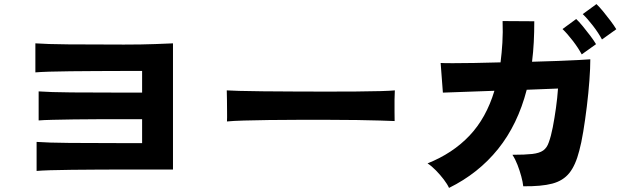

<svg xmlns="http://www.w3.org/2000/svg" viewBox="-20 -894 3040 939"><path d="M159 -58V-200Q212 -196 320 -195Q428 -194 592 -194H675V-311H602Q535 -311 467.5 -311Q400 -311 340.5 -310Q281 -309 236.5 -308Q192 -307 169 -305V-447Q222 -443 330.5 -442Q439 -441 602 -441H675V-547H586Q519 -547 451.5 -546.5Q384 -546 324.5 -545.5Q265 -545 220.5 -543.5Q176 -542 153 -540V-682Q206 -678 314.5 -677Q423 -676 586 -676Q674 -676 739.5 -678.5Q805 -681 826 -682V-65H592Q525 -65 457.5 -64.5Q390 -64 330.5 -63.5Q271 -63 226 -61.5Q181 -60 159 -58Z M1090 -300Q1091 -318 1090.5 -347Q1090 -376 1090 -405Q1090 -434 1089 -452Q1103 -451 1150 -449.5Q1197 -448 1265 -447.5Q1333 -447 1412.5 -446.5Q1492 -446 1572 -446Q1652 -446 1722.5 -446.5Q1793 -447 1843 -448.5Q1893 -450 1911 -452Q1910 -436 1909.5 -406.5Q1909 -377 1909.5 -348Q1910 -319 1910 -302Q1887 -303 1839 -304.5Q1791 -306 1726 -307Q1661 -308 1587 -308Q1513 -308 1438 -308Q1363 -308 1294.5 -307Q1226 -306 1173 -304.5Q1120 -303 1090 -300Z M2176 25Q2168 7 2150.5 -16Q2133 -39 2112 -60.5Q2091 -82 2071 -95Q2194 -144 2276 -230.5Q2358 -317 2398 -450L2146 -441L2135 -586Q2151 -585 2194.5 -585Q2238 -585 2299 -586Q2360 -587 2428 -589Q2434 -635 2437 -685.5Q2440 -736 2438 -791L2593 -790Q2593 -738 2590.5 -688.5Q2588 -639 2582 -592Q2650 -594 2709.5 -596Q2769 -598 2811 -600.5Q2853 -603 2867 -604Q2867 -561 2862.5 -500Q2858 -439 2850 -373.5Q2842 -308 2832.5 -250.5Q2823 -193 2813 -157Q2795 -86 2764.5 -48Q2734 -10 2681 4Q2628 18 2539 17Q2537 -3 2529.5 -31Q2522 -59 2511 -87.5Q2500 -116 2486 -137Q2548 -137 2583 -141Q2618 -145 2636.5 -158Q2655 -171 2664 -198Q2675 -228 2683.5 -272Q2692 -316 2699 -366Q2706 -416 2709 -461L2556 -455Q2512 -285 2416 -165.5Q2320 -46 2176 25ZM2924 -701Q2907 -733 2880 -768Q2853 -803 2830 -825L2897 -874Q2910 -862 2929 -839Q2948 -816 2966 -792Q2984 -768 2994 -751ZM2825 -628Q2808 -660 2781 -695Q2754 -730 2731 -752L2798 -801Q2811 -789 2830 -766Q2849 -743 2867 -719Q2885 -695 2895 -678Z"/></svg>

Font: Zen Kaku Gothic New Black
Style: Regular
Weight: 900
Designer: Yoshimichi Ohira
Foundry: Positype
Version: Version 1.001